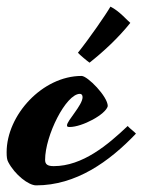

<svg xmlns="http://www.w3.org/2000/svg" viewBox="-90 -523 430 579"><path d="M19 36C139 36 239 -35 320 -120C315 -126 302 -135 295 -143C235 -86 159 -22 72 -22C54 -22 46 -27 46 -41C46 -114 109 -240 151 -240C156 -240 159 -236 159 -230C159 -206 112 -159 112 -145C112 -141 114 -140 120 -140C158 -140 229 -178 235 -203C235 -232 174 -294 156 -294C38 -294 -70 -176 -70 -64C-70 -50 -69 -41 -65 -34C-45 4 -4 36 19 36ZM303 -454C296 -459 270 -490 243 -503C230 -480 178 -405 145 -364C150 -358 174 -338 180 -334C223 -368 267 -409 303 -454Z"/></svg>

Font: Yesteryear
Style: Regular
Weight: 400
Designer: Astigmatic (AOETI)
Foundry: Astigmatic (AOETI)
Version: Version 1.000